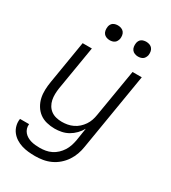

<svg xmlns="http://www.w3.org/2000/svg" viewBox="-223 -846 1047 1173"><g transform="rotate(30 300.0 -259.5)"><path d="M215 213Q191 213 167 210.5Q143 208 120.5 201Q98 194 78.5 181.5Q59 169 45 151Q31 133 25 109.5Q19 86 23 62H87Q85 78 89.5 92.5Q94 107 103.5 118Q113 129 126 136.5Q139 144 153.5 148Q168 152 184 153.5Q200 155 215 155Q235 155 255.5 151.5Q276 148 295.5 138.5Q315 129 331 114Q347 99 358.5 81Q370 63 376.5 43.5Q383 24 387 3L401 -87Q389 -65 370.5 -46Q352 -27 330 -14.5Q308 -2 283.5 3Q259 8 235 8Q206 8 178 1Q150 -6 128.5 -22Q107 -38 92.5 -62Q78 -86 72 -113Q66 -140 67 -169.5Q68 -199 73 -228L123 -530H188L136 -218Q133 -198 132.5 -177Q132 -156 136 -136.5Q140 -117 150 -100Q160 -83 175.5 -71.5Q191 -60 211 -55Q231 -50 252 -50Q252 -50 252.5 -50Q253 -50 253 -50Q272 -50 291.5 -53.5Q311 -57 330 -66Q349 -75 364.5 -89Q380 -103 391.5 -120Q403 -137 409.5 -156Q416 -175 419 -195L475 -530H540L450 13Q446 40 436.5 66.5Q427 93 411 117Q395 141 372.5 160.5Q350 180 323.5 192Q297 204 269.5 208.5Q242 213 215 213ZM456 -628Q444 -628 432.5 -632.5Q421 -637 414 -646Q407 -655 405 -667.5Q403 -680 405 -693Q406 -701 410.5 -709.5Q415 -718 422.5 -723Q430 -728 439 -730Q448 -732 456 -732Q469 -732 480.5 -727.5Q492 -723 499 -714Q506 -705 508 -692.5Q510 -680 508 -667Q506 -659 501.5 -650.5Q497 -642 489.5 -637Q482 -632 473.5 -630Q465 -628 456 -628ZM256 -628Q244 -628 232.5 -632.5Q221 -637 214 -646Q207 -655 205 -667.5Q203 -680 205 -693Q206 -701 210.5 -709.5Q215 -718 222.5 -723Q230 -728 239 -730Q248 -732 256 -732Q269 -732 280.5 -727.5Q292 -723 299 -714Q306 -705 308 -692.5Q310 -680 308 -667Q306 -659 301.5 -650.5Q297 -642 289.5 -637Q282 -632 273.5 -630Q265 -628 256 -628Z"/></g></svg>

Font: Iosevka Curly Light Extended
Style: Italic
Weight: 300
Width: 7
Italic angle: -9°
Monospace: yes
Designer: Belleve Invis
Foundry: Belleve Invis
Version: Version 11.1.0; ttfautohint (v1.8.3)